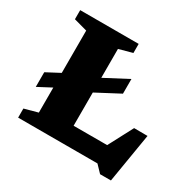

<svg xmlns="http://www.w3.org/2000/svg" viewBox="-163 -873 1096 1089"><g transform="rotate(30 384.5 -329.0)"><path d="M219.5 -285 60.5 -201V-297L219.5 -381L293 -398L508 -511V-415L293 -301.5ZM695 45.5H624L580.5 0H254.5L258.5 -117.5H609.5L545.5 -59L660.5 -277.5L748.5 -277ZM356.5 -620.5V0H61V-59.5L148.5 -83.5V-620.5L61 -644.5V-704H444V-644.5Z"/></g></svg>

Font: Newsreader 7pt
Style: Bold
Weight: 700
Designer: Hugues Gentile
Foundry: Production Type
Version: Version 1.003